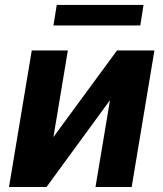

<svg xmlns="http://www.w3.org/2000/svg" viewBox="-20 -747 652 767"><path d="M106.9 -545.5H251.1L193.5 -199.6L447.4 -545.5H596.9L506 0H361.5L419.4 -346.9L165.8 0H16ZM193.5 -645.2 206.7 -727.3H553.3L540.5 -645.2Z"/></svg>

Font: Inter P
Style: Bold Italic
Weight: 700
Italic angle: 9.39999°
Designer: Rasmus Andersson
Foundry: rsms
Version: Version 3.018;git-588b23468